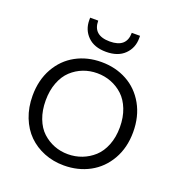

<svg xmlns="http://www.w3.org/2000/svg" viewBox="-135 -860 913 980"><g transform="rotate(20 321.0 -369.5)"><path d="M594.2 -272.9Q594.2 -188.5 557.4 -124Q520.5 -59.6 458.3 -25.9Q396 7.8 318.8 7.8Q261.2 7.8 211.7 -12Q162.1 -31.7 125.7 -67.6Q89.4 -103.5 68.6 -156.5Q47.9 -209.5 47.9 -272.9Q47.9 -357.9 84.2 -422.4Q120.6 -486.8 182.4 -520.5Q244.1 -554.2 320.8 -554.2Q397.9 -554.2 459.7 -520.5Q521.5 -486.8 557.9 -422.4Q594.2 -357.9 594.2 -272.9ZM318.8 -53.2Q358.4 -53.2 394.3 -66.9Q430.2 -80.6 459 -106.7Q487.8 -132.8 504.9 -175.8Q522 -218.8 522 -272.9Q522 -327.1 505.1 -370.1Q488.3 -413.1 459.7 -439.5Q431.2 -465.8 395.5 -479.5Q359.9 -493.2 319.8 -493.2Q279.8 -493.2 244.4 -479.5Q209 -465.8 180.7 -439.5Q152.3 -413.1 135.7 -370.1Q119.1 -327.1 119.1 -272.9Q119.1 -218.8 135.5 -175.8Q151.9 -132.8 180.2 -106.7Q208.5 -80.6 243.7 -66.9Q278.8 -53.2 318.8 -53.2ZM459 -733.9Q459 -681.2 423.3 -646Q387.7 -610.8 323.2 -610.8Q258.8 -610.8 223.4 -646Q188 -681.2 188 -733.9V-747.1H231.9Q231.9 -667 323.2 -667Q414.1 -667 414.1 -747.1H459Z"/></g></svg>

Font: SVN-Poppins Light
Style: Regular
Weight: 300
Designer: Ninad Kale (Devanagari), Jonny Pinhorn (Latin)
Foundry: Indian Type Foundry
Version: Version 3.002 2017